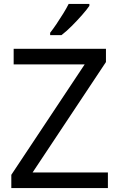

<svg xmlns="http://www.w3.org/2000/svg" viewBox="-20 -964 612 984"><path d="M533 0H38V-68L414 -634H50V-714H523V-646L147 -80H533ZM438 -934Q426 -916 401 -887.5Q376 -859 347.5 -830.5Q319 -802 295 -784H237V-796Q252 -815 269.5 -841Q287 -867 304 -894.5Q321 -922 332 -944H438Z"/></svg>

Font: Noto Sans Ethiopic
Style: Regular
Weight: 400
Designer: Monotype Design Team
Foundry: Monotype Imaging Inc.
Version: Version 2.102; ttfautohint (v1.8.4.7-5d5b)